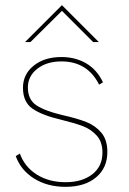

<svg xmlns="http://www.w3.org/2000/svg" viewBox="-20 -719 500 744"><path d="M41 -114 57 -124Q75 -73 122 -43Q169 -13 234 -13Q298 -13 337.5 -43.5Q377 -74 377 -128Q377 -169 355 -193.5Q333 -218 301.5 -230Q270 -242 217 -255Q144 -272 106.5 -297.5Q69 -323 69 -379Q69 -431 110.5 -464.5Q152 -498 218 -498Q272 -498 314 -473.5Q356 -449 379 -400L364 -391Q319 -481 218 -481Q161 -481 124.5 -452.5Q88 -424 88 -380Q88 -333 121 -311Q154 -289 222 -273Q280 -260 315 -246Q350 -232 373 -204.5Q396 -177 396 -130Q396 -68 352 -31.5Q308 5 234 5Q164 5 112.5 -27Q61 -59 41 -114ZM220 -699 363 -556H341L220 -677L98 -556H77Z"/></svg>

Font: Hanken Grotesk Thin
Style: Regular
Weight: 100
Designer: Alfredo Marco Pradil
Foundry: Hanken Design Co.
Version: Version 3.014